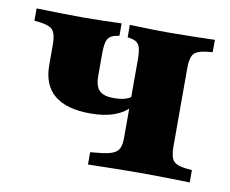

<svg xmlns="http://www.w3.org/2000/svg" viewBox="-55 -487 667 556"><g transform="rotate(10 278.0 -209.5)"><path d="M216.1 -146.8Q146 -146.8 110.5 -176.2Q75 -205.6 75 -264.5V-325Q75 -354.8 65.3 -366.5Q55.6 -378.2 26.6 -381.5L10.5 -383.1V-419.4Q47.6 -418.5 79.4 -417.7Q111.3 -416.9 147.6 -416.9Q178.2 -416.9 204.8 -417.7Q231.5 -418.5 260.5 -419.4V-383.1L253.2 -381.5Q235.5 -379 227.8 -367.7Q220.2 -356.5 220.2 -325V-257.3Q220.2 -227.4 233.1 -214.9Q246 -202.4 274.2 -202.4Q292.7 -202.4 305.6 -205.6Q318.5 -208.9 329 -216.9V-184.7Q314.5 -167.7 285.9 -157.3Q257.3 -146.8 216.1 -146.8ZM397.6 -2.4Q368.5 -2.4 342.7 -2Q316.9 -1.6 290.7 -1.2Q264.5 -0.8 235.5 0V-36.3L260.5 -38.7Q287.1 -41.1 300.8 -46.8Q314.5 -52.4 319.8 -63.3Q325 -74.2 325 -94.4V-325Q325 -356.5 317.7 -367.7Q310.5 -379 291.9 -381.5L284.7 -383.1V-419.4Q314.5 -418.5 340.7 -417.7Q366.9 -416.9 397.6 -416.9Q433.9 -416.9 465.7 -417.7Q497.6 -418.5 534.7 -419.4V-383.1L518.5 -381.5Q488.7 -378.2 479.4 -366.5Q470.2 -354.8 470.2 -325V-94.4Q470.2 -64.5 479.4 -52.8Q488.7 -41.1 518.5 -37.9L534.7 -36.3V0Q497.6 -0.8 465.7 -1.6Q433.9 -2.4 397.6 -2.4Z"/></g></svg>

Font: Playfair 9pt Black
Style: Regular
Weight: 900
Designer: Claus Eggers Sørensen
Foundry: Claus Eggers Sørensen
Version: Version 2.203